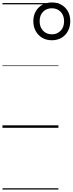

<svg xmlns="http://www.w3.org/2000/svg" viewBox="-20 -1035 589 1555"><path d="M400 -709Q356 -709 322.5 -728.5Q289 -748 269.5 -783Q250 -818 250 -864Q250 -909 269.5 -943Q289 -977 322.5 -996Q356 -1015 400 -1015Q444 -1015 477.5 -996Q511 -977 530 -943Q549 -909 549 -864Q549 -818 530 -783Q511 -748 477.5 -728.5Q444 -709 400 -709ZM400 -757Q443 -757 471 -786Q499 -815 499 -863Q499 -911 471 -939.5Q443 -968 400 -968Q357 -968 329 -940Q301 -912 301 -863Q301 -815 329 -786Q357 -757 400 -757ZM0 490H453V500H0ZM0 -20H453V0H0ZM0 -505H453V-500H0ZM0 -1010H453V-1000H0Z"/></svg>

Font: Playwrite AU QLD Guides
Style: Regular
Weight: 400
Designer: Veronika Burian, José Scaglione
Foundry: TypeTogether
Version: Version 1.003